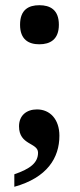

<svg xmlns="http://www.w3.org/2000/svg" viewBox="-20 -563 308 737"><path d="M131 -393C172 -393 206 -411 206 -468C206 -526 172 -543 131 -543C90 -543 57 -526 57 -468C57 -411 90 -393 131 -393ZM35 106V154C161 119 208 43 208 -42C208 -105 172 -143 122 -143C82 -143 53 -120 53 -78C53 -5 126 -16 126 23C126 62 96 85 35 106Z"/></svg>

Font: Noto Serif SemiBold
Style: Regular
Weight: 600
Designer: Monotype Design Team
Foundry: Monotype Imaging Inc.
Version: Version 2.013